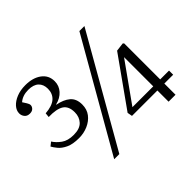

<svg xmlns="http://www.w3.org/2000/svg" viewBox="-153 -956 1213 1213"><g transform="rotate(-45 453.5 -350.0)"><path d="M252 14 669 -714H714L298 14ZM752 0V-100H525L519 -133L750 -458L807 -465L814 -459V-137H893V-100H814V0ZM566 -137H752V-389V-398ZM190 -237Q134 -237 100.5 -253Q67 -269 49.5 -290.5Q32 -312 24 -327L49 -347Q66 -320 97 -297.5Q128 -275 180 -275Q235 -275 260.5 -302.5Q286 -330 286 -372Q286 -426 252.5 -447.5Q219 -469 148 -467L151 -497Q214 -502 242.5 -528Q271 -554 271 -597Q271 -636 247.5 -658Q224 -680 178 -680Q127 -680 95 -652Q103 -640 112 -625.5Q121 -611 121 -601Q121 -588 110.5 -577Q100 -566 80 -566Q56 -566 44 -581Q32 -596 32 -615Q32 -641 52 -663.5Q72 -686 106.5 -700Q141 -714 186 -714Q252 -714 293.5 -683.5Q335 -653 335 -600Q335 -560 308.5 -530.5Q282 -501 237 -490V-488Q291 -478 322.5 -451.5Q354 -425 354 -373Q354 -330 331 -300Q308 -270 270.5 -253.5Q233 -237 190 -237Z"/></g></svg>

Font: Literata 36pt Light
Style: Regular
Weight: 300
Designer: Latin by Veronika Burian and Jose Scaglione. Greek by Irene Vlachou. Cyrillic by Vera Evstafieva.
Foundry: TypeTogether
Version: Version 3.002